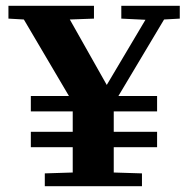

<svg xmlns="http://www.w3.org/2000/svg" viewBox="-20 -640 647 660"><path d="M134 -44 230 -47V-134H86V-187H230V-257H86V-310H217L62 -573L9 -576V-620H303V-576L220 -573L347 -348L480 -572L397 -576V-620H598V-576L544 -573L387 -310H520V-257H371V-187H520V-134H371V-47L468 -44V0H134Z"/></svg>

Font: Minipax
Style: Bold
Weight: 600
Designer: Raphaël Ronot, Igor Stepanchenko (Cyrillic)
Foundry: steppetype
Version: Version 1.002